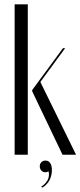

<svg xmlns="http://www.w3.org/2000/svg" viewBox="-20 -719 373 892"><path d="M109.1 -699H48V0H109.1ZM282.6 -495H272.4L129.5 -300.6V-295L270.5 0H333.4L167.5 -338.2ZM205.8 77.2Q210.8 99.6 201.4 117.2Q192 134.9 172.1 148L175.4 152.8Q185.9 147.9 194.4 139.1Q203 130.4 208.9 119.8Q214.9 109.2 218 96.8Q221.1 84.2 221.1 71.2Q221.1 49.9 213.2 38.4Q205.4 27 191.8 27Q179.5 27 172.1 34.6Q164.8 42.1 164.8 53.8Q164.8 65.2 172.1 73.2Q179.4 81.2 190.6 81.2Q194.2 81.2 197.7 80.3Q201.1 79.4 205.8 77.2Z"/></svg>

Font: Moniqa Black
Style: Regular
Weight: 900
Designer: Rajesh Rajput
Foundry: Rajesh Rajput
Version: Version 1.000